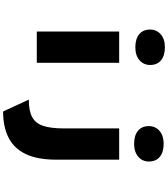

<svg xmlns="http://www.w3.org/2000/svg" viewBox="58 -930 1091 1247"><g transform="rotate(90 603.5 -306.5)"><path d="M185 0V-535H388V0ZM287 -640Q233 -640 202.5 -665Q172 -690 172 -736Q172 -778 203 -805Q234 -832 287 -832Q341 -832 371.5 -807Q402 -782 402 -736Q402 -694 371 -667Q340 -640 287 -640ZM704 219 627 52Q701 52 741.5 29.5Q782 7 798 -43Q814 -93 814 -175V-535H1017V-127Q1017 -4 980.5 72Q944 148 874 183.5Q804 219 704 219ZM914 -632Q860 -632 829.5 -657Q799 -682 799 -728Q799 -770 830 -797Q861 -824 914 -824Q968 -824 998.5 -799Q1029 -774 1029 -728Q1029 -686 998 -659Q967 -632 914 -632Z"/></g></svg>

Font: Lexend Tera Black
Style: Regular
Weight: 900
Version: Version 1.007